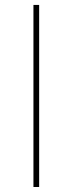

<svg xmlns="http://www.w3.org/2000/svg" viewBox="-20 -747 290 767"><path d="M136.4 -727.3V0H113.6V-727.3Z"/></svg>

Font: Inter P Thin
Style: Regular
Weight: 100
Designer: Rasmus Andersson
Foundry: rsms
Version: Version 3.018;git-588b23468